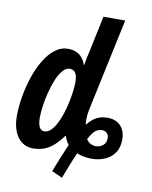

<svg xmlns="http://www.w3.org/2000/svg" viewBox="-96 -831 825 1041"><g transform="rotate(10 316.0 -310.5)"><path d="M317.9 139.2 259.8 112.8Q277.3 67.9 293.2 28.6Q309.1 -10.7 323.2 -42Q315.4 -51.3 309.6 -62.7Q303.7 -74.2 299.8 -87.9H296.9Q274.4 -56.6 250.7 -34.9Q227.1 -13.2 198.7 -1.7Q170.4 9.8 133.8 9.8Q100.1 9.8 74.2 -9Q48.3 -27.8 33.7 -63.2Q19 -98.6 19 -147.9Q19 -199.2 28.6 -255.4Q38.1 -311.5 55.9 -365Q73.7 -418.5 99.6 -461.4Q125.5 -504.4 158.2 -529.8Q190.9 -555.2 230 -555.2Q254.9 -555.2 274.2 -546.9Q293.5 -538.6 307.1 -522.9Q320.8 -507.3 328.1 -484.9H331.1Q334 -503.4 337.6 -522.9Q341.3 -542.5 346.2 -561L388.2 -759.8H507.8L398.9 -249Q396 -233.4 394.5 -220.7Q393.1 -208 393.1 -198.2Q393.1 -189 393.3 -180.9Q393.6 -172.9 395 -166Q411.1 -186.5 427.7 -199.2Q444.3 -211.9 463.6 -218Q482.9 -224.1 505.9 -224.1Q538.1 -224.1 560.1 -210.7Q582 -197.3 593.3 -173.8Q604.5 -150.4 604 -120.1Q604 -76.7 584.2 -47.9Q564.5 -19 531 -4.6Q497.6 9.8 457 9.8Q437 9.8 415.8 5.9Q394.5 2 376 -5.9Q363.8 22.5 349.1 59.1Q334.5 95.7 317.9 139.2ZM179.2 -91.8Q197.8 -91.8 213.9 -106.7Q230 -121.6 243.4 -147Q256.8 -172.4 267.3 -203.4Q277.8 -234.4 284.9 -267.3Q292 -300.3 295.9 -330.6Q299.8 -360.8 299.8 -383.8Q299.8 -417 289.6 -433.6Q279.3 -450.2 257.8 -450.2Q236.8 -450.2 218.8 -429Q200.7 -407.7 186.8 -374Q172.9 -340.3 163.1 -301.3Q153.3 -262.2 148.2 -225.6Q143.1 -189 143.1 -163.1Q143.1 -127.9 152.1 -109.9Q161.1 -91.8 179.2 -91.8ZM469.2 -61Q492.2 -62 508.5 -75.4Q524.9 -88.9 524.9 -115.2Q524.9 -133.3 513.9 -143.1Q502.9 -152.8 487.8 -152.8Q468.3 -152.8 452.1 -140.6Q436 -128.4 416 -90.8Q425.8 -75.7 439.7 -68.4Q453.6 -61 469.2 -61Z"/></g></svg>

Font: Open Sans Condensed
Style: Italic
Weight: 400
Width: 3
Italic angle: -12°
Designer: Monotype Design Team
Foundry: Monotype Imaging Inc.
Version: Version 3.000